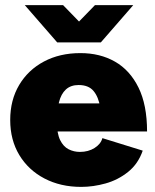

<svg xmlns="http://www.w3.org/2000/svg" viewBox="-20 -720 606 752"><path d="M298 12Q217 12 154 -21Q91 -54 55.5 -113Q20 -172 20 -250Q20 -328 55 -387Q90 -446 152 -479Q214 -512 295 -512Q372 -512 430.5 -478.5Q489 -445 522.5 -377Q556 -309 556 -205H379Q379 -258 372.5 -299Q366 -340 346.5 -363.5Q327 -387 288 -387Q257 -387 238 -369.5Q219 -352 211 -319.5Q203 -287 203 -241Q203 -197 215.5 -171.5Q228 -146 248.5 -135.5Q269 -125 293 -125Q326 -125 350.5 -140.5Q375 -156 381 -179L539 -130Q521 -78 481.5 -46.5Q442 -15 393.5 -1.5Q345 12 298 12ZM134 -205 135 -315H473V-205ZM215 -554V-559L352 -700H502L375 -554ZM204 -554 77 -700H227L364 -559V-554Z"/></svg>

Font: Figtree Light Black
Style: Regular
Weight: 900
Version: Version 2.000